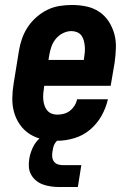

<svg xmlns="http://www.w3.org/2000/svg" viewBox="-20 -558 540 772"><path d="M210 8Q180 8 151.5 2Q123 -4 99.5 -19Q76 -34 60 -57Q44 -80 36.5 -107Q29 -134 29.5 -164Q30 -194 35 -223L56 -353Q60 -378 68.5 -402.5Q77 -427 91.5 -449Q106 -471 126.5 -489Q147 -507 170.5 -518.5Q194 -530 219.5 -534Q245 -538 270 -538Q299 -538 327.5 -532Q356 -526 379 -510.5Q402 -495 417 -472Q432 -449 439.5 -422Q447 -395 446 -365.5Q445 -336 441 -307L425 -213H158L157 -206Q155 -194 154 -182Q153 -170 154 -158Q155 -146 158.5 -135Q162 -124 169 -115Q176 -106 187 -101.5Q198 -97 210 -97Q223 -97 236.5 -100.5Q250 -104 261 -112.5Q272 -121 279.5 -133Q287 -145 290 -159H414Q406 -124 388 -92Q370 -60 342 -36.5Q314 -13 279 -2.5Q244 8 210 8ZM175 -317H317L318 -324Q320 -336 321 -348Q322 -360 321 -371.5Q320 -383 317 -394.5Q314 -406 307.5 -415Q301 -424 290 -428.5Q279 -433 267 -433Q250 -433 233 -424.5Q216 -416 204.5 -402Q193 -388 187 -371Q181 -354 178 -336ZM218 194Q201 194 184 191.5Q167 189 152 183.5Q137 178 124.5 167.5Q112 157 104.5 143Q97 129 96 112.5Q95 96 98 79Q102 56 112.5 34Q123 12 142 -4Q161 -20 184.5 -27Q208 -34 230 -34L225 0Q217 0 210.5 6.5Q204 13 200 20Q196 27 194 35Q192 43 191 51Q189 62 190 72.5Q191 83 196.5 91Q202 99 211.5 102.5Q221 106 232 106H307L293 194Z"/></svg>

Font: Iosevka Curly Slab XBdObl
Style: Regular
Weight: 800
Italic angle: -9°
Monospace: yes
Designer: Belleve Invis
Foundry: Belleve Invis
Version: Version 11.1.0; ttfautohint (v1.8.3)